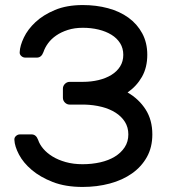

<svg xmlns="http://www.w3.org/2000/svg" viewBox="-20 -730 675 760"><path d="M308 -710Q361 -710 407.5 -697.5Q454 -685 488.5 -660Q523 -635 543 -598Q563 -561 563 -513Q563 -463 542 -426Q521 -389 485 -364Q530 -338 556.5 -296.5Q583 -255 583 -198Q583 -147 561.5 -108.5Q540 -70 502.5 -43.5Q465 -17 414.5 -3.5Q364 10 307 10Q239 10 189 -9.5Q139 -29 105.5 -57.5Q72 -86 55 -118.5Q38 -151 37 -176Q36 -185 43 -191.5Q50 -198 59 -198H105Q123 -198 131 -176Q137 -158 151.5 -141Q166 -124 188 -110.5Q210 -97 240 -88.5Q270 -80 307 -80Q344 -80 377 -87.5Q410 -95 434.5 -110Q459 -125 473.5 -147Q488 -169 488 -198Q488 -226 474.5 -247.5Q461 -269 437.5 -284Q414 -299 382.5 -307Q351 -315 315 -316H256Q245 -316 237 -324Q229 -332 229 -343V-379Q229 -390 237 -398Q245 -406 256 -406H308Q341 -406 370 -413Q399 -420 421 -433.5Q443 -447 455.5 -467Q468 -487 468 -513Q468 -539 455.5 -559Q443 -579 421 -592.5Q399 -606 370 -613Q341 -620 308 -620Q275 -620 248.5 -611.5Q222 -603 202.5 -589.5Q183 -576 170.5 -559Q158 -542 152 -524Q144 -502 126 -502H80Q71 -502 64 -508.5Q57 -515 58 -524Q59 -549 74.5 -581.5Q90 -614 120.5 -642.5Q151 -671 197.5 -690.5Q244 -710 308 -710Z"/></svg>

Font: Rubik
Style: Regular
Weight: 400
Designer: Hubert & Fischer
Foundry: Hubert & Fischer
Version: Version 1.002; ttfautohint (v1.6)